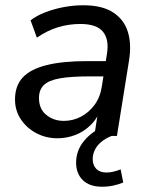

<svg xmlns="http://www.w3.org/2000/svg" viewBox="-20 -516 573 729"><path d="M198 9Q155 9 118.5 -10Q82 -29 59.5 -62.5Q37 -96 37 -138Q37 -190 66 -221.5Q95 -253 156 -268.5Q217 -284 312 -284H393L384 -226H322Q249 -226 207 -218.5Q165 -211 146.5 -193Q128 -175 128 -144Q128 -102 156 -79.5Q184 -57 222 -57Q257 -57 287.5 -73Q318 -89 339.5 -118.5Q361 -148 367 -190L386 -311Q395 -366 371 -395.5Q347 -425 285 -425Q241 -425 200 -412.5Q159 -400 120 -373L96 -439Q120 -457 152.5 -469.5Q185 -482 222 -489Q259 -496 296 -496Q367 -496 408.5 -469.5Q450 -443 465 -396.5Q480 -350 470 -287L424 0H338L355 -109H365Q352 -69 325.5 -42.5Q299 -16 266 -3.5Q233 9 198 9ZM368 193Q320 193 294.5 168Q269 143 269 102Q269 55 299.5 18.5Q330 -18 377 -37L404 0Q379 10 363 24Q347 38 339.5 54.5Q332 71 332 88Q332 111 345.5 125Q359 139 384 139Q397 139 410 136Q423 133 438 127L448 177Q431 184 410.5 188.5Q390 193 368 193Z"/></svg>

Font: Nunito Sans 12pt Medium
Style: Italic
Weight: 500
Italic angle: -9°
Designer: Vernon Adams
Foundry: Vernon Adams
Version: Version 3.101;gftools[0.9.27]